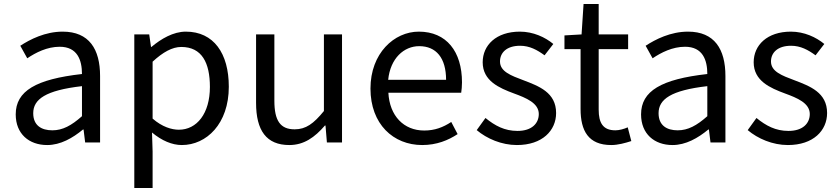

<svg xmlns="http://www.w3.org/2000/svg" viewBox="-20 -716 4214 965"><path d="M217 13C284 13 345 -22 397 -65H400L408 0H483V-334C483 -469 428 -557 295 -557C207 -557 131 -518 82 -486L117 -423C160 -452 217 -481 280 -481C369 -481 392 -414 392 -344C161 -318 59 -259 59 -141C59 -43 126 13 217 13ZM243 -61C189 -61 147 -85 147 -147C147 -217 209 -262 392 -283V-132C339 -85 295 -61 243 -61Z M655 229H747V45L744 -50C793 -9 845 13 894 13C1018 13 1130 -94 1130 -280C1130 -448 1054 -557 914 -557C851 -557 790 -521 741 -480H739L730 -543H655ZM879 -64C843 -64 795 -78 747 -120V-406C799 -454 846 -480 891 -480C995 -480 1035 -400 1035 -279C1035 -145 969 -64 879 -64Z M1434 13C1508 13 1562 -26 1613 -85H1616L1623 0H1699V-543H1608V-158C1556 -94 1517 -66 1461 -66C1389 -66 1359 -109 1359 -210V-543H1267V-199C1267 -60 1319 13 1434 13Z M2102 13C2175 13 2233 -11 2280 -42L2248 -103C2207 -76 2165 -60 2112 -60C2009 -60 1938 -134 1932 -250H2298C2300 -264 2302 -282 2302 -302C2302 -457 2224 -557 2085 -557C1961 -557 1842 -448 1842 -271C1842 -92 1957 13 2102 13ZM1931 -315C1942 -423 2010 -484 2087 -484C2172 -484 2222 -425 2222 -315Z M2578 13C2706 13 2775 -60 2775 -148C2775 -251 2689 -283 2610 -313C2549 -336 2493 -356 2493 -407C2493 -450 2525 -486 2594 -486C2642 -486 2680 -465 2717 -438L2761 -495C2720 -529 2660 -557 2593 -557C2474 -557 2406 -489 2406 -403C2406 -310 2488 -274 2564 -246C2624 -224 2688 -198 2688 -143C2688 -96 2653 -58 2581 -58C2516 -58 2468 -84 2420 -123L2376 -62C2427 -19 2501 13 2578 13Z M3052 13C3086 13 3122 3 3153 -7L3135 -76C3117 -68 3093 -61 3073 -61C3010 -61 2989 -99 2989 -165V-469H3137V-543H2989V-696H2913L2903 -543L2817 -538V-469H2898V-168C2898 -59 2937 13 3052 13Z M3360 13C3427 13 3488 -22 3540 -65H3543L3551 0H3626V-334C3626 -469 3571 -557 3438 -557C3350 -557 3274 -518 3225 -486L3260 -423C3303 -452 3360 -481 3423 -481C3512 -481 3535 -414 3535 -344C3304 -318 3202 -259 3202 -141C3202 -43 3269 13 3360 13ZM3386 -61C3332 -61 3290 -85 3290 -147C3290 -217 3352 -262 3535 -283V-132C3482 -85 3438 -61 3386 -61Z M3940 13C4068 13 4137 -60 4137 -148C4137 -251 4051 -283 3972 -313C3911 -336 3855 -356 3855 -407C3855 -450 3887 -486 3956 -486C4004 -486 4042 -465 4079 -438L4123 -495C4082 -529 4022 -557 3955 -557C3836 -557 3768 -489 3768 -403C3768 -310 3850 -274 3926 -246C3986 -224 4050 -198 4050 -143C4050 -96 4015 -58 3943 -58C3878 -58 3830 -84 3782 -123L3738 -62C3789 -19 3863 13 3940 13Z"/></svg>

Font: Noto Sans CJK HK
Style: Regular
Weight: 400
Designer: Ryoko NISHIZUKA 西塚涼子 (kana, bopomofo & ideographs); Paul D. Hunt (Latin, Greek & Cyrillic); Sandoll Communications 산돌커뮤니
Foundry: Adobe
Version: Version 2.004;hotconv 1.0.118;makeotfexe 2.5.65603